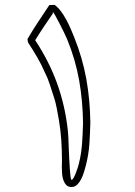

<svg xmlns="http://www.w3.org/2000/svg" viewBox="-20 -689 540 770"><path d="M342.3 -196.8Q341.3 -153.3 338.4 -110.8Q335.4 -68.4 324.2 -24.9Q321.3 -14.2 316.9 0.7Q312.5 15.6 305.7 29.1Q298.8 42.5 289.3 51.8Q279.8 61 267.1 61Q253.9 61 246.3 53.5Q238.8 45.9 234.6 34.7Q230.5 23.4 229.2 9.5Q228 -4.4 228 -16.6Q228 -25.4 228.3 -32.7Q228.5 -40 228.5 -44.9Q228.5 -86.4 225.8 -126.7Q223.1 -167 216.3 -207Q212.4 -230 207.3 -256.6Q202.1 -283.2 194.3 -305.2Q187.5 -326.2 179.2 -351.8Q170.9 -377.4 160.6 -397Q146.5 -429.7 129.2 -459.5Q111.8 -489.3 92.3 -519Q91.3 -522.5 91.1 -525.6Q90.8 -528.8 90.3 -532.7Q110.8 -567.9 133.1 -601.3Q155.3 -634.8 177.7 -668.5Q183.1 -668.9 188.5 -669.2Q193.8 -669.4 199.2 -669.4Q213.4 -658.7 224.9 -643.1Q236.3 -627.4 245.8 -609.9Q255.4 -592.3 263.2 -574.2Q271 -556.2 277.3 -540.5Q311 -456.5 326.2 -372.1Q341.3 -287.6 342.3 -196.8ZM313 -195.3Q312 -283.2 297.6 -365.7Q283.2 -448.2 250 -529.8Q246.1 -539.6 237.1 -558.1Q228 -576.7 218.5 -595.2Q209 -613.8 201.2 -627.4Q193.4 -641.1 191.9 -641.1Q191.4 -641.1 191.4 -640.1Q191.4 -640.6 192.4 -635.7Q181.6 -619.6 172.9 -606.9Q164.1 -594.2 156 -582Q147.9 -569.8 139.6 -557.1Q131.3 -544.4 121.1 -527.8Q149.4 -484.9 171.4 -441.4Q193.4 -397.9 209.5 -353Q225.6 -308.1 236.3 -260.7Q247.1 -213.4 252.4 -162.1Q253.4 -154.3 254.2 -137Q254.9 -119.6 255.6 -97.9Q256.3 -76.2 257.6 -53.2Q258.8 -30.3 260 -11.2Q261.2 7.8 262.9 20Q264.6 32.2 267.1 32.2Q270.5 32.2 274.9 24.7Q279.3 17.1 283.4 6.6Q287.6 -3.9 291.3 -14.9Q294.9 -25.9 296.4 -32.7Q306.2 -72.8 309.1 -113.5Q312 -154.3 313 -195.3Z"/></svg>

Font: XB Kayhan Pook
Style: Regular
Weight: 700
Designer: Behnam
Foundry: Irmug
Version: Version 7.300 2009